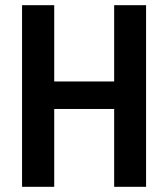

<svg xmlns="http://www.w3.org/2000/svg" viewBox="-20 -720 648 740"><path d="M420 0H543V-700H420V-406H189V-700H65V0H189V-300H420Z"/></svg>

Font: Vanilla Cream
Style: Bold
Weight: 700
Designer: Jeremy Tribby, Jinavaṁso
Foundry: Tribby Type
Version: Version 1.422;Glyphs 3.1.2 (3151)